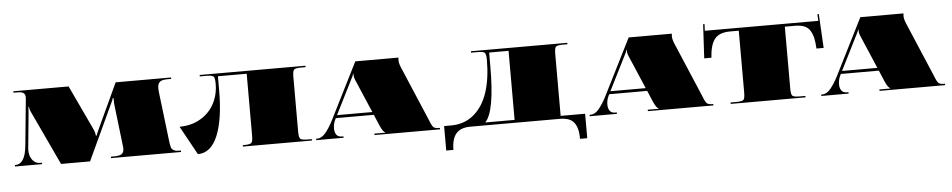

<svg xmlns="http://www.w3.org/2000/svg" viewBox="-38 -763 5761 1162"><g transform="rotate(-5 2842.5 -182.0)"><path d="M55.9 -454.5H391.6L516.6 -188.8Q529.7 -160.8 529.7 -144.2L535.8 -143.8Q535.8 -149.9 553.3 -187.1L677.4 -454.5H1014V-445.8H989.5Q957.2 -445.8 944.3 -434Q931.4 -422.2 931.4 -396.4Q931.4 -386.8 932.7 -375L968.1 -78.7Q970.3 -62.1 971.4 -54Q972.5 -45.9 975.3 -36.1Q978.1 -26.2 981.9 -22.5Q985.6 -18.8 992.4 -14.9Q999.1 -10.9 1008.3 -9.8Q1017.5 -8.7 1031.5 -8.7H1035V0H609.7V-8.7H627.2Q662.6 -8.7 675.7 -18.4Q688.8 -28 688.8 -50.7Q688.8 -54.6 687.9 -64.2L657.8 -319.9Q656.5 -327.8 656.5 -346.6V-360.1H650.8Q649.5 -349.2 634.6 -320.4L481.6 8.7H305.1L154.7 -312.5Q142 -337.4 142 -352.3H138.5Q138.5 -343.5 135.9 -312.1L115.8 -105.3Q114.9 -95.7 114.9 -91.8Q114.9 -55.5 132.9 -32.1Q150.8 -8.7 177 -8.7H190.6V0H26.2V-8.7H28.8Q88.3 -8.7 99.2 -118L126.3 -393.4Q127.6 -403 127.6 -410.8Q127.6 -429.6 117.1 -437.7Q106.6 -445.8 77.8 -445.8H55.9Z M1830.4 -454.5V-445.8H1804.2Q1768.8 -445.8 1760.3 -437.3Q1751.7 -428.8 1751.7 -393.4V-61.2Q1751.7 -25.8 1760.3 -17.3Q1768.8 -8.7 1804.2 -8.7H1830.4V0H1410.8V-8.7H1419.6Q1455 -8.7 1463.5 -17.3Q1472 -25.8 1472 -61.2V-437.1H1297.2V-353.6Q1297.2 -175.7 1256.1 -76.9Q1215 21.9 1135.5 21.9L1039.3 -153Q1111 -153 1166.3 -185.3Q1221.6 -217.7 1250.7 -272.1Q1279.7 -326.5 1279.7 -393.4Q1279.7 -428.8 1271.2 -437.3Q1262.7 -445.8 1227.3 -445.8H1187.9V-454.5Z M2209.4 -139.9 2121.5 -345.3Q2115.4 -359.3 2115.4 -374.1Q2115.4 -376.3 2115.4 -378.5L2115.8 -381.1H2112.8Q2112.8 -372.4 2097.5 -344.4L1994.8 -139.9ZM2133.3 -454.5H2395.1V-449.3Q2394.2 -442.3 2394.2 -438.8Q2394.2 -420.5 2405.2 -394.2L2542.8 -69.9Q2545 -65.1 2548.7 -55.7Q2552.4 -46.3 2553.8 -43.3Q2555.1 -40.2 2558.3 -33.7Q2561.6 -27.1 2563.2 -25.1Q2564.7 -23.2 2568 -19Q2571.2 -14.9 2573.9 -14Q2576.5 -13.1 2580.6 -11.4Q2584.8 -9.6 2589.4 -9.2Q2594 -8.7 2600.1 -8.7H2608.4V0H2210.2V-8.7H2276.7V-10.5Q2261.8 -16.2 2244.8 -56.4L2216.8 -122.4H1986L1981.6 -113.6Q1969.4 -89.2 1969.4 -60.3Q1969.4 -37.6 1979.7 -23.2Q1989.9 -8.7 2011.8 -8.7H2022.3V0H1856.6V-8.7H1863.2Q1890.3 -8.7 1914.6 -38Q1938.8 -67.3 1962.4 -114.1Z M2835.7 -454.5H3421.3V-445.8H3395.1Q3359.7 -445.8 3351.2 -437.3Q3342.7 -428.8 3342.7 -393.4V-17.5H3491.3V131.1H3447.6Q3447.6 64.7 3422.6 32.3Q3397.7 0 3337.8 0H2792.8Q2732.5 0 2705.4 32.8Q2678.3 65.6 2678.3 131.1H2634.6V-17.5H2676.6Q2757.4 -17.5 2814.5 -64.7Q2871.5 -111.9 2899.5 -195.8Q2927.4 -279.7 2927.4 -393.4Q2927.4 -428.8 2918.9 -437.3Q2910.4 -445.8 2875 -445.8H2835.7ZM2944.9 -437.1V-353.6Q2944.9 -79.1 2884.6 -17.5H3062.9V-437.1Z M3870.2 -139.9 3782.3 -345.3Q3776.2 -359.3 3776.2 -374.1Q3776.2 -376.3 3776.2 -378.5L3776.7 -381.1H3773.6Q3773.6 -372.4 3758.3 -344.4L3655.6 -139.9ZM3794.1 -454.5H4055.9V-449.3Q4055.1 -442.3 4055.1 -438.8Q4055.1 -420.5 4066 -394.2L4203.7 -69.9Q4205.9 -65.1 4209.6 -55.7Q4213.3 -46.3 4214.6 -43.3Q4215.9 -40.2 4219.2 -33.7Q4222.5 -27.1 4224 -25.1Q4225.5 -23.2 4228.8 -19Q4232.1 -14.9 4234.7 -14Q4237.3 -13.1 4241.5 -11.4Q4245.6 -9.6 4250.2 -9.2Q4254.8 -8.7 4260.9 -8.7H4269.2V0H3871.1V-8.7H3937.5V-10.5Q3922.6 -16.2 3905.6 -56.4L3877.6 -122.4H3646.9L3642.5 -113.6Q3630.2 -89.2 3630.2 -60.3Q3630.2 -37.6 3640.5 -23.2Q3650.8 -8.7 3672.6 -8.7H3683.1V0H3517.5V-8.7H3524Q3551.1 -8.7 3575.4 -38Q3599.7 -67.3 3623.3 -114.1Z M4256.6 -454.5H4946.2L4944.1 -494.8L4952.8 -495.2L4964.2 -288.5H4920.5Q4918.3 -327.4 4912.8 -352.1Q4907.3 -376.7 4894.9 -397.5Q4882.4 -418.3 4859.7 -427.7Q4837 -437.1 4802.4 -437.1H4741.3V-61.2Q4741.3 -25.8 4749.8 -17.3Q4758.3 -8.7 4793.7 -8.7H4828.7V0H4374.1V-8.7H4409.1Q4444.5 -8.7 4453 -17.3Q4461.5 -25.8 4461.5 -61.2V-437.1H4409.1Q4341.8 -437.1 4314.2 -400.8Q4286.7 -364.5 4282.3 -288.5H4238.6L4250 -495.2L4258.7 -494.8Z M5277.5 -139.9 5189.7 -345.3Q5183.6 -359.3 5183.6 -374.1Q5183.6 -376.3 5183.6 -378.5L5184 -381.1H5180.9Q5180.9 -372.4 5165.6 -344.4L5062.9 -139.9ZM5201.5 -454.5H5463.3V-449.3Q5462.4 -442.3 5462.4 -438.8Q5462.4 -420.5 5473.3 -394.2L5611 -69.9Q5613.2 -65.1 5616.9 -55.7Q5620.6 -46.3 5621.9 -43.3Q5623.3 -40.2 5626.5 -33.7Q5629.8 -27.1 5631.3 -25.1Q5632.9 -23.2 5636.1 -19Q5639.4 -14.9 5642 -14Q5644.7 -13.1 5648.8 -11.4Q5653 -9.6 5657.6 -9.2Q5662.2 -8.7 5668.3 -8.7H5676.6V0H5278.4V-8.7H5344.8V-10.5Q5330 -16.2 5312.9 -56.4L5285 -122.4H5054.2L5049.8 -113.6Q5037.6 -89.2 5037.6 -60.3Q5037.6 -37.6 5047.9 -23.2Q5058.1 -8.7 5080 -8.7H5090.5V0H4924.8V-8.7H4931.4Q4958.5 -8.7 4982.7 -38Q5007 -67.3 5030.6 -114.1Z"/></g></svg>

Font: FoglihtenBlackPcs
Style: BlackPcs
Weight: 900
Version: Version 0.75